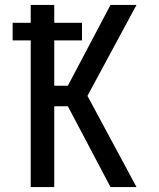

<svg xmlns="http://www.w3.org/2000/svg" viewBox="-20 -755 640 775"><path d="M104 0V-592H31V-663H104V-735H199V-663H311V-592H199V-409H254L426 -735H531L333 -368L531 0H426L254 -326H199V0Z"/></svg>

Font: Iosevka Medium Extended
Style: Regular
Weight: 500
Width: 7
Monospace: yes
Designer: Belleve Invis
Foundry: Belleve Invis
Version: Version 32.5.0; ttfautohint (v1.8.4)